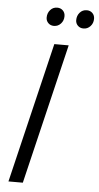

<svg xmlns="http://www.w3.org/2000/svg" viewBox="-59 -909 488 945"><g transform="rotate(5 185.0 -436.5)"><path d="M20 0 186 -693H257L91 0ZM322 -782Q305 -782 294 -793Q283 -804 283 -820Q283 -842 296.5 -857.5Q310 -873 331 -873Q348 -873 359 -862Q370 -851 370 -834Q370 -812 356 -797Q342 -782 322 -782ZM176 -782Q159 -782 148 -793Q137 -804 137 -820Q137 -842 150.5 -857.5Q164 -873 185 -873Q202 -873 213 -862Q224 -851 224 -834Q224 -812 210 -797Q196 -782 176 -782Z"/></g></svg>

Font: Ubuntu Sans Condensed
Style: Italic
Weight: 400
Width: 3
Italic angle: -13.5°
Designer: Dalton Maag Ltd
Foundry: Dalton Maag Ltd
Version: Version 1.006; ttfautohint (v1.8.4.7-5d5b)